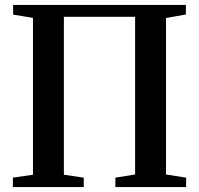

<svg xmlns="http://www.w3.org/2000/svg" viewBox="-20 -763 812 783"><path d="M33.5 -743H738V-704L657 -689.5V-51.5L739 -38.5V0H450.5V-38.5L531 -51.5V-694.5H240.5V-50.5L321.5 -38.5V0H32.5V-38.5L114.5 -50.5V-690L33.5 -703.5Z"/></svg>

Font: Merriweather 72pt SemiBold
Style: Regular
Weight: 600
Version: Version 2.100